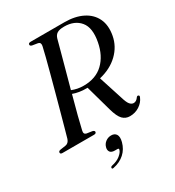

<svg xmlns="http://www.w3.org/2000/svg" viewBox="-218 -828 1093 1197"><g transform="rotate(-30 328.0 -230.0)"><path d="M606.5 -58.5Q593.5 -27.5 563.2 -7.8Q533 12 494.5 12Q463.5 12 442.5 -9.5Q421.5 -31 405.5 -88L353.5 -274Q351.5 -274 350 -274Q319.5 -273.5 294.8 -277.8Q270 -282 250 -289.5Q230 -217 214 -154.8Q198 -92.5 191 -60.5Q184.5 -35 205 -30.5L245.5 -24.5Q258.5 -20.5 258.5 -12.5Q258.5 0 241 0H14.5Q-0.5 0 -0.5 -11Q-0.5 -22 15 -24.5L52.5 -30Q76 -33.5 85 -60.5Q92 -85 104.5 -130Q117 -175 132.5 -231.8Q148 -288.5 164.5 -349.2Q181 -410 196.2 -467Q211.5 -524 223 -569.2Q234.5 -614.5 240 -640Q245 -664.5 225.5 -669L185.5 -675.5Q172.5 -679 172.5 -687.5Q172.5 -700 190 -700H432.5Q508.5 -700 562.2 -673Q616 -646 639.8 -596Q663.5 -546 650.5 -476.5Q637.5 -407 585.2 -356.5Q533 -306 450 -286L504 -118.5Q516.5 -75.5 528.8 -61.5Q541 -47.5 555.5 -47.5Q575 -47.5 590 -69.5Q596 -77 603 -74Q612.5 -70.5 606.5 -58.5ZM343.5 -634.5Q336 -606 322 -554.8Q308 -503.5 290.8 -440.2Q273.5 -377 256 -313Q274.5 -305.5 295.2 -301.2Q316 -297 339.5 -297Q427.5 -297 481 -348.2Q534.5 -399.5 551 -487Q569.5 -583 530.5 -630.2Q491.5 -677.5 417 -677.5Q383 -677.5 366.5 -667.2Q350 -657 343.5 -634.5ZM305.5 150Q280.5 150 271.5 137Q262.5 124 267.5 105.5Q273 83.5 291 70Q309 56.5 331.5 56.5Q356.5 56.5 367.5 74Q378.5 91.5 369.5 126.5Q357.5 171.5 325.5 200.5Q293.5 229.5 245.5 239.5Q232.5 243 232.5 234Q232.5 225 244 222.5Q281.5 214.5 304.5 195.8Q327.5 177 332 160Q334.5 150 324.5 150Z"/></g></svg>

Font: Fraunces 72pt
Style: Italic
Weight: 400
Italic angle: -16°
Version: Version 1.000;[b76b70a41]